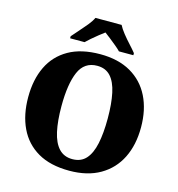

<svg xmlns="http://www.w3.org/2000/svg" viewBox="-132 -1046 1085 1170"><g transform="rotate(15 410.0 -460.5)"><path d="M411 10Q291 10 212 -36Q133 -82 93.5 -165Q54 -248 54 -359Q54 -470 93.5 -552Q133 -634 212.5 -679.5Q292 -725 412 -725Q526 -725 605 -679.5Q684 -634 725 -551.5Q766 -469 766 -358Q766 -247 725 -164.5Q684 -82 604.5 -36Q525 10 411 10ZM411 -63Q465 -63 496.5 -98Q528 -133 542 -199Q556 -265 556 -358Q556 -451 542 -517Q528 -583 496.5 -617.5Q465 -652 412 -652Q331 -652 297.5 -575Q264 -498 264 -358Q264 -265 278.5 -199Q293 -133 325.5 -98Q358 -63 411 -63ZM208 -784Q224 -803 247.5 -829Q271 -855 293 -882Q315 -909 325 -931H490Q501 -909 522.5 -882Q544 -855 568 -829Q592 -803 607 -784V-771H516Q506 -782 485.5 -799Q465 -816 443.5 -833Q422 -850 407 -861Q392 -850 370.5 -833Q349 -816 329.5 -799Q310 -782 299 -771H208Z"/></g></svg>

Font: Noto Serif Armenian Black
Style: Regular
Weight: 900
Version: Version 2.007